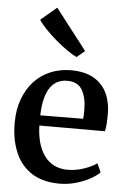

<svg xmlns="http://www.w3.org/2000/svg" viewBox="-59 -913 638 966"><g transform="rotate(5 260.0 -429.5)"><path d="M278.5 11Q193.5 11 137.8 -25Q82 -61 54.8 -125.5Q27.5 -190 27.5 -274Q27.5 -340.5 47 -393.8Q66.5 -447 101.2 -484.8Q136 -522.5 183.8 -542.5Q231.5 -562.5 288 -562.5Q383.5 -562.5 435.8 -511.2Q488 -460 490.5 -365Q490.5 -333.5 489 -311Q487.5 -288.5 483.5 -271.5H152.5Q153.5 -224.5 164.2 -186Q175 -147.5 195 -119.8Q215 -92 244.8 -77Q274.5 -62 313.5 -62Q354.5 -62 396 -76.2Q437.5 -90.5 460 -108L480 -63.5Q463 -46 431.5 -28.8Q400 -11.5 360.2 -0.2Q320.5 11 278.5 11ZM152.5 -323 369 -324.5Q370 -334 370.5 -346.2Q371 -358.5 371 -368.5Q371 -431 348.8 -469.5Q326.5 -508 272.5 -508Q247.5 -508 226.2 -498.2Q205 -488.5 189 -467Q173 -445.5 163.5 -410Q154 -374.5 152.5 -323ZM308.5 -631.5Q288.5 -640 259.8 -660Q231 -680 201 -705.8Q171 -731.5 146.5 -757Q122 -782.5 110 -802L190.5 -870L349 -665L309.5 -631.5Z"/></g></svg>

Font: Merriweather 36pt SemiBold
Style: Regular
Weight: 600
Version: Version 2.100